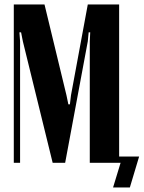

<svg xmlns="http://www.w3.org/2000/svg" viewBox="-20 -720 635 849"><path d="M506.8 -700.2V-27.8H595.2L554.2 108.9H480L513.2 0H377V-537.1L378.9 -577.1H372.1L368.2 -537.1L268.1 0H212.9L81.1 -537.1L73.2 -577.1H65.9L68.8 -537.1V0H41V-700.2H176.8L273.9 -298.8L282.2 -258.8H289.1L293.9 -298.8L368.2 -700.2Z"/></svg>

Font: Moniqa Black Heading
Style: Regular
Weight: 900
Designer: Rajesh Rajput
Foundry: Rajesh Rajput
Version: Version 1.000